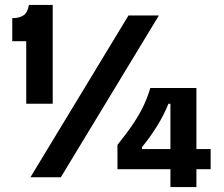

<svg xmlns="http://www.w3.org/2000/svg" viewBox="-20 -723 912 783"><path d="M87 -300V-555H30V-649Q59 -649 76 -660.5Q93 -672 98 -703H195V-300ZM104 0 504 -660H628L228 0ZM459 -33V-132Q499 -182 525 -221Q551 -260 567 -295Q583 -330 593 -364H781V40H675V-300H667Q648 -253 620 -208Q592 -163 559 -123V-115H839V-33Z"/></svg>

Font: Bricolage Grotesque 36pt SemiBold
Style: Regular
Weight: 600
Designer: Mathieu Triay
Foundry: Atelier Triay
Version: Version 1.001;gftools[0.9.33.dev8+g029e19f]